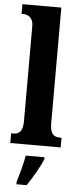

<svg xmlns="http://www.w3.org/2000/svg" viewBox="-64 -793 434 1047"><g transform="rotate(5 153.0 -269.5)"><path d="M15 0H291V-53H282C250 -53 228 -67 228 -125V-760H15V-707H25C41 -707 79 -699 79 -646V-125C79 -67 57 -53 25 -53H15ZM68 208V221H124C153 178 192 113 208 71V61H105C98 105 80 168 68 208Z"/></g></svg>

Font: Noto Serif Hebrew ExtraCondensed ExtraBold
Style: Regular
Weight: 800
Width: 2
Designer: Monotype Design Team
Foundry: Monotype Imaging Inc.
Version: Version 2.004